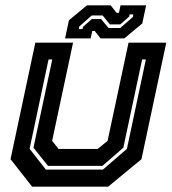

<svg xmlns="http://www.w3.org/2000/svg" viewBox="-20 -700 644 720"><path d="M100.5 0 19.5 -103 112.5 -540H254L175.5 -172L199.5 -141.5H346.5L383.5 -172L462 -540H603.5L510.5 -103L385.5 0ZM152 -64H366L456 -142L527 -477H513L442.5 -146L364 -78H160L105.5 -146L176 -477H162L91 -142ZM224 -556 238.5 -624 306 -680H395L417 -652H426L432 -680H528L513.5 -612L446 -556H357L335 -584H326L320 -556ZM275.5 -591H289.5L291 -599L324 -628.5H359L387 -595H431L478 -636L480 -646H466L464.5 -638L431 -608.5H392L365 -642H324L277.5 -601Z"/></svg>

Font: Tourney
Style: Bold Italic
Weight: 700
Italic angle: -12°
Version: Version 1.015